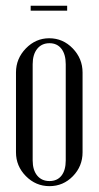

<svg xmlns="http://www.w3.org/2000/svg" viewBox="-20 -635 341 663"><path d="M211.9 -615.2V-598.1H85.9V-615.2ZM149.9 -502.9Q197.3 -502.9 231.2 -467.8Q265.1 -432.6 265.1 -384.8V-108.9Q265.1 -61 231.7 -26.6Q198.2 7.8 150.9 7.8Q103.5 7.8 69.3 -26.9Q35.2 -61.5 35.2 -108.9V-384.8Q35.2 -432.6 69.3 -467.8Q103.5 -502.9 149.9 -502.9ZM150.9 -485.8Q124 -485.8 108.4 -466.3Q92.8 -446.8 92.8 -413.1V-81.1Q92.8 -47.9 108.4 -28.8Q124 -9.8 150.9 -9.8Q177.7 -9.8 192.4 -28.6Q207 -47.4 207 -81.1V-413.1Q207 -447.3 192.1 -466.6Q177.2 -485.8 150.9 -485.8Z"/></svg>

Font: Moniqa Narrow Heading
Style: Regular
Weight: 400
Width: 4
Designer: Rajesh Rajput
Foundry: Rajesh Rajput
Version: Version 1.000